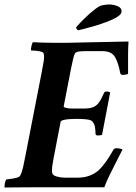

<svg xmlns="http://www.w3.org/2000/svg" viewBox="-29 -833 607 856"><path d="M319 -698Q316 -700 313 -704Q310 -708 310 -711Q313 -715 330 -733Q347 -751 370.5 -772Q394 -793 414 -805Q421 -809 435 -811Q449 -813 459 -813Q476 -813 494.5 -806Q513 -799 513 -782Q513 -770 495 -758.5Q477 -747 449.5 -736.5Q422 -726 393.5 -717.5Q365 -709 344.5 -704Q324 -699 319 -698ZM247 -642Q258 -642 286.5 -642.5Q315 -643 352 -644Q389 -645 427 -645.5Q465 -646 496.5 -647Q528 -648 544 -648Q542 -618 542 -588.5Q542 -559 542 -531Q542 -524 542 -517Q542 -510 542 -504Q540 -502 532.5 -500.5Q525 -499 520 -499Q509 -499 507 -507Q500 -548 485 -576.5Q470 -605 428 -605H353Q337 -605 323.5 -603.5Q310 -602 305 -594Q300 -585 297 -570Q294 -555 289 -534L255 -359Q254 -355 265.5 -352Q277 -349 292 -349H340Q367 -349 383 -354Q399 -359 410.5 -374Q422 -389 434 -417Q437 -425 445 -425Q459 -425 462 -420L426 -232Q425 -231 419 -230Q413 -229 408 -229Q397 -229 397 -236Q396 -271 389.5 -282Q383 -293 377 -296Q363 -303 310 -303Q298 -303 282 -302Q266 -301 254 -298Q242 -295 241 -289L212 -138Q212 -137 211 -134Q209 -123 205 -98.5Q201 -74 204 -61Q206 -51 224 -46Q242 -41 259 -41H319Q345 -41 368 -49Q391 -57 410 -73Q442 -103 477 -166Q480 -172 491 -172Q498 -172 507 -170Q516 -168 517 -166Q504 -140 488 -109Q472 -78 458 -49Q444 -20 436 2H117Q70 2 35.5 2.5Q1 3 -8 3Q-10 -2 -7.5 -15Q-5 -28 -1 -33Q5 -34 18.5 -35.5Q32 -37 45 -40.5Q58 -44 61 -50Q69 -65 74 -88Q79 -111 85 -142L155 -501Q156 -505 156.5 -509Q157 -513 158 -517Q163 -542 166 -561Q169 -580 166 -593Q165 -600 153.5 -603Q142 -606 129 -607Q116 -608 110 -608Q108 -613 111 -627Q114 -641 118 -645Q148 -643 183.5 -642.5Q219 -642 247 -642Z"/></svg>

Font: Amiri
Style: Bold Italic
Weight: 700
Italic angle: 10°
Designer: Khaled Hosny
Version: Version 0.113